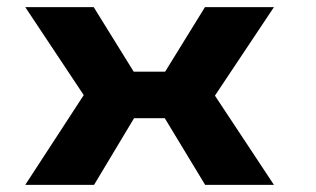

<svg xmlns="http://www.w3.org/2000/svg" viewBox="-20 -520 890 540"><path d="M750.5 -500 584.5 -251 750.5 0H557L443.5 -187.5H357L244.5 0H51L215.5 -252.5L51 -500H243.5L356 -318.5H444.5L556.5 -500Z"/></svg>

Font: League Mono Wide ExtraBold
Style: Regular
Weight: 800
Width: 8
Designer: Tyler Finck
Foundry: The League of Moveable Type / Tyler Finck
Version: Version 2.210